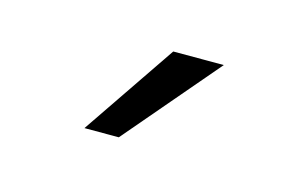

<svg xmlns="http://www.w3.org/2000/svg" viewBox="-37 -872 474 297"><g transform="rotate(15 200.0 -723.0)"><path d="M165 -648H110L212 -798H293Z"/></g></svg>

Font: Hind Jalandhar Light
Style: Regular
Weight: 300
Designer: Namrata Goyal
Foundry: Indian Type Foundry
Version: Version 0.702;PS 1.0;hotconv 1.0.81;makeotf.lib2.5.63406